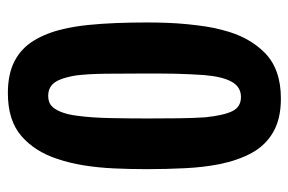

<svg xmlns="http://www.w3.org/2000/svg" viewBox="-146 -600 751 500"><g transform="rotate(90 230.0 -350.5)"><path d="M223 5Q173 5 139.5 -12.5Q106 -30 86 -63Q66 -96 56 -140Q49 -170 45.5 -204.5Q42 -239 40.5 -277.5Q39 -316 39 -357Q39 -384 40 -410.5Q41 -437 43.5 -462Q46 -487 49.5 -510.5Q53 -534 59 -555Q76 -623 118.5 -664.5Q161 -706 237 -706Q290 -706 324.5 -686Q359 -666 378.5 -630.5Q398 -595 408 -546Q416 -506 418.5 -457Q421 -408 421 -356Q421 -312 419 -270.5Q417 -229 411 -192Q405 -155 394 -123Q375 -65 334.5 -30Q294 5 223 5ZM230 -100Q246 -100 255.5 -108Q265 -116 272 -133.5Q279 -151 282 -176Q287 -212 288 -261Q289 -310 289 -359Q289 -401 288.5 -440.5Q288 -480 286 -509Q281 -557 270 -579.5Q259 -602 233 -602Q207 -602 193.5 -578Q180 -554 176 -506Q175 -491 174 -472Q173 -453 172.5 -432Q172 -411 172 -389Q172 -367 172 -346Q172 -296 172.5 -250Q173 -204 177 -172Q181 -148 187.5 -131.5Q194 -115 204.5 -107.5Q215 -100 230 -100Z"/></g></svg>

Font: Truculenta ExtraBold
Style: Regular
Weight: 800
Version: Version 1.002